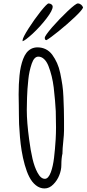

<svg xmlns="http://www.w3.org/2000/svg" viewBox="-20 -1043 492 1091"><path d="M165 -851.1Q209 -892.1 244.1 -938Q279.3 -983.9 279.3 -1004.9Q279.3 -1012.7 272.2 -1018.1Q265.1 -1023.4 255.9 -1023.4Q247.6 -1023.4 211.4 -978.5Q174.3 -931.6 141.8 -880.6Q109.4 -829.6 108.4 -814.9V-808.6Q123 -813 165 -851.1ZM452.1 -1000Q449.2 -1009.8 440.7 -1016.6Q432.1 -1023.4 421.9 -1023.4Q411.1 -1023.4 364.7 -980Q316.9 -934.6 276.4 -888.2Q234.4 -839.4 234.4 -828.1Q234.4 -814.9 244.1 -814.9Q264.2 -826.2 313.2 -865.7Q362.3 -905.3 404.3 -945.1Q446.3 -984.9 452.1 -1000ZM157.2 -765.6Q141.1 -756.8 130.4 -742.9Q119.6 -729 111.3 -707.5Q95.7 -666 90.8 -613.3Q85.9 -566.4 85.9 -506.8L86.9 -443.8Q87.4 -417.5 87.4 -390.1Q87.4 -374.5 88.4 -337.4Q89.8 -305.2 93.5 -263.4Q97.2 -221.7 103 -186.5Q109.4 -146.5 120.6 -106.4Q131.8 -66.4 146 -38.6Q161.1 -8.3 183.8 9.8Q206.5 27.8 232.9 27.8Q260.7 27.8 283.2 4.4Q305.2 -17.6 316.9 -47.4Q328.6 -77.1 328.6 -105Q328.6 -144 335 -170.9V-175.3Q335 -196.3 339.4 -237.8Q343.8 -279.8 343.8 -301.8V-359.4Q343.8 -418.9 340.3 -492.7Q338.9 -529.3 334.5 -559.1Q330.1 -588.9 322.3 -627.4Q315.4 -659.7 304.2 -684.6Q293 -709.5 276.9 -731.9Q261.7 -752.4 240.2 -763.2Q218.8 -773.9 192.9 -773.9Q173.8 -773.9 157.2 -765.6ZM255.4 -668Q276.9 -612.8 285.2 -545.9Q294.4 -464.4 296.9 -411.1Q298.3 -363.8 298.3 -318.8Q298.3 -287.1 296.4 -252.4Q293 -195.8 287.1 -146.7Q281.2 -97.7 269 -64.5Q254.9 -26.9 234.9 -26.9Q211.9 -26.9 193.4 -61.5Q175.8 -93.8 164.8 -140.6Q153.8 -187.5 145.5 -251.5Q132.3 -349.6 132.3 -416V-420.4Q132.3 -425.8 133.3 -472.7L133.8 -491.2Q134.8 -532.2 141.1 -592.3Q145.5 -637.7 160.6 -682.1Q174.3 -721.2 197.8 -721.2Q215.3 -721.2 230.2 -707.5Q245.1 -693.8 255.4 -668Z"/></svg>

Font: Amatica SC
Style: Bold
Weight: 400
Designer: Vernon Adams, Ben Nathan
Foundry: newtypography
Version: Version 2.000